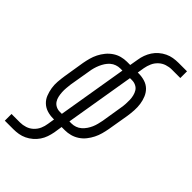

<svg xmlns="http://www.w3.org/2000/svg" viewBox="-320 -817 1114 1114"><g transform="rotate(45 236.5 -260.0)"><path d="M-36 215V160H34Q55 160 77 153Q99 146 116 130Q133 114 142 93.5Q151 73 154 51L161 8H153Q127 8 103.5 0.5Q80 -7 62.5 -23.5Q45 -40 36 -63Q27 -86 23 -110.5Q19 -135 21 -161Q23 -187 27 -213L48 -343Q52 -365 58 -387Q64 -409 74.5 -430Q85 -451 100.5 -470Q116 -489 136 -502.5Q156 -516 178.5 -522Q201 -528 223 -528H250L259 -580Q262 -601 269.5 -621.5Q277 -642 289 -660.5Q301 -679 318.5 -694Q336 -709 356 -718.5Q376 -728 397 -731.5Q418 -735 439 -735H509V-680H439Q418 -680 396.5 -673Q375 -666 358 -650Q341 -634 332 -613.5Q323 -593 319 -571L312 -528H320Q346 -528 370 -520.5Q394 -513 411 -496.5Q428 -480 437.5 -457Q447 -434 450.5 -409.5Q454 -385 452.5 -359Q451 -333 447 -307L425 -177Q421 -155 415 -133Q409 -111 398.5 -90Q388 -69 373 -50Q358 -31 337.5 -17.5Q317 -4 294.5 2Q272 8 250 8H223L215 60Q211 81 204 101.5Q197 122 184.5 140.5Q172 159 154.5 174Q137 189 117 198.5Q97 208 76 211.5Q55 215 34 215ZM170 -47 241 -473H223Q208 -473 192 -467.5Q176 -462 163 -450.5Q150 -439 141 -425Q132 -411 125.5 -396Q119 -381 114.5 -365Q110 -349 108 -334L86 -204Q84 -187 82.5 -170Q81 -153 82 -136.5Q83 -120 86.5 -104Q90 -88 98.5 -75Q107 -62 121.5 -54.5Q136 -47 153 -47ZM232 -47H250Q265 -47 281 -52.5Q297 -58 310 -69.5Q323 -81 332.5 -95Q342 -109 348.5 -124Q355 -139 359 -155Q363 -171 366 -186L387 -316Q390 -333 391 -350Q392 -367 391.5 -383.5Q391 -400 387 -416Q383 -432 375 -445Q367 -458 352 -465.5Q337 -473 320 -473H303Z"/></g></svg>

Font: Iosevka SS18 Light
Style: Italic
Weight: 300
Italic angle: -9°
Monospace: yes
Designer: Belleve Invis
Foundry: Belleve Invis
Version: Version 25.1.1; ttfautohint (v1.8.4)